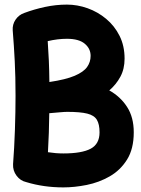

<svg xmlns="http://www.w3.org/2000/svg" viewBox="-20 -752 615 839"><path d="M564.5 -173.8Q564.5 -101.6 535.2 -54.7Q505.9 -7.8 459.2 18.8Q412.6 45.4 358.9 56.2Q305.2 66.9 256.8 66.9Q170.9 66.9 95.2 43.9Q68.8 38.1 52.2 15.6Q35.6 -6.8 37.1 -34.7Q42.5 -105.5 45.2 -184.8Q47.9 -264.2 47.9 -333Q47.9 -418.5 44.4 -485.4Q41 -552.2 35.6 -619.1Q33.7 -645 47.9 -666Q62 -687 85.9 -695.3Q128.9 -711.4 176.8 -721.7Q224.6 -731.9 272.5 -731.9Q317.9 -731.9 362.5 -716.1Q407.2 -700.2 443.8 -669.7Q480.5 -639.2 502.4 -595.5Q524.4 -551.8 524.4 -495.6Q524.4 -450.7 505.9 -416.5Q487.3 -382.3 457.5 -356.9Q505.9 -330.1 535.2 -284.9Q564.5 -239.7 564.5 -173.8ZM272.5 -582.5Q232.4 -582.5 188.5 -572.3Q191.4 -530.8 193.4 -487.5Q195.3 -444.3 195.8 -393.6Q267.6 -404.3 306.4 -420.9Q345.2 -437.5 360.6 -459.2Q376 -481 376 -507.8Q376 -539.6 350.3 -561Q324.7 -582.5 272.5 -582.5ZM273.9 -263.2Q262.2 -263.2 240.5 -261.2Q218.8 -259.3 195.3 -257.3Q194.8 -215.3 193.4 -171.9Q191.9 -128.4 189.5 -86.9Q223.6 -81.5 256.8 -81.5Q337.9 -81.5 376.5 -102.3Q415 -123 415 -173.8Q415 -209 403.3 -228.5Q391.6 -248 361.1 -255.6Q330.6 -263.2 273.9 -263.2Z"/></svg>

Font: Mikhak-DS1-FD ExtraBold
Style: Regular
Weight: 800
Designer: Amin Abedi
Version: Version 3.2